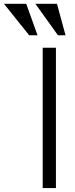

<svg xmlns="http://www.w3.org/2000/svg" viewBox="-136 -958 382 978"><path d="M81.5 0V-714.8H148.9V0ZM12.7 -778.3 -115.7 -938.5H-2.4L55.2 -778.3ZM159.2 -778.3 44.4 -938.5H154.3L197.8 -778.3Z"/></svg>

Font: Pontano Sans Light
Style: Regular
Weight: 300
Designer: Vernon Adams
Foundry: Vernon Adams
Version: Version 2.001